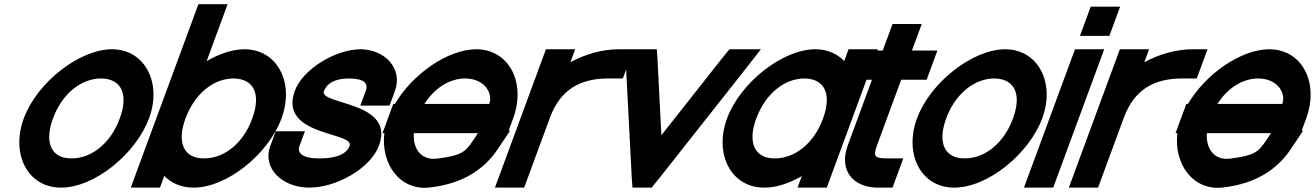

<svg xmlns="http://www.w3.org/2000/svg" viewBox="-20 -849 6300 920"><path d="M94 -282C157.1 -453 358.7 -612 516.1 -613C675.1 -613 757.3 -451 694 -282C630.9 -111 431.2 51 271.6 50C112.6 50 30.9 -111 94 -282ZM234 -282C190.1 -163 227.8 -89 323.2 -90C419.2 -90 511.1 -163 554 -282C597.5 -400 560.1 -472 464.4 -473C369.4 -473 277.5 -400 234 -282Z M767.2 -6.1 746.6 50H606.6L632.4 -20L728.6 -281L904.9 -759L930.7 -829H1070.7L1044.9 -759L970.1 -556.1C1030.4 -591.4 1093.6 -612.6 1151.1 -613C1310.1 -613 1392.3 -451 1328.6 -281C1265.6 -110 1066.2 51 906.6 50C849.1 50 801.5 29 767.2 -6.1ZM868.6 -281C825.1 -163 862.8 -89 958.2 -90C1054.2 -90 1145.7 -162 1188.6 -281C1232.5 -400 1195.1 -472 1099.4 -473C1003.4 -473 912.5 -400 868.6 -281Z M1872.3 -413 1846.5 -343H1706.5L1732.3 -413C1746 -450 1725.1 -472 1654.4 -473C1584.4 -473 1547 -450 1532.3 -413C1507.2 -345 1877 -366 1795.3 -150C1755.5 -42 1589.2 51 1461.6 50C1334.6 50 1235.1 -41 1275.3 -150L1301.1 -220H1441.1L1415.3 -150C1402.4 -115 1429.8 -89 1513.2 -90C1597.2 -90 1642 -114 1655.3 -150C1680.4 -218 1313.9 -195 1392.3 -413C1431.8 -520 1589.7 -612 1706.1 -613C1824.1 -613 1911.8 -520 1872.3 -413Z M2013.5 -351H2324.4C2342.5 -400 2305.1 -472 2209.4 -473C2134.8 -473 2062.7 -428 2013.5 -351ZM1821.8 -211H1812.8L1838.6 -281L1864.4 -351H1872.2C1956.8 -494.4 2125.3 -612.1 2261.1 -613C2420.1 -613 2501.7 -452 2438.6 -281L2417.2 -223H2424.2L2364 -133C2299.6 -37 2196.6 31 2042.9 49C1896.7 68 1803.6 -63.3 1821.8 -211ZM2270.2 -211H1962.9C1957.5 -131 2002.7 -79.5 2074.8 -89H2075.8C2186.4 -104 2207.1 -117 2244.8 -173Z M2713.2 -550.9C2787.3 -591 2868.8 -613 2946.1 -613H3016.1L2964.4 -473H2894.4C2757.3 -473 2665 -417.6 2616 -287.5L2614 -282L2588.2 -212L2517.4 -20L2491.6 50H2351.6L2377.4 -20L2448.2 -212L2474 -282C2474.4 -283.2 2474.9 -284.5 2475.3 -285.7L2570.2 -543L2596.1 -613H2736.1Z M2980.3 -516 2976.1 -613H3127.1L3130.2 -570L3149.1 -201L3440.2 -570L3475.1 -613H3626.1L3550.3 -516L3137.4 7L3102.6 50H3010.6L3007.4 7Z M3463.6 -281C3527.1 -453 3728.7 -612 3886.1 -613C3943.6 -613 3991.1 -591.8 4025.3 -556.6L4046.1 -613H4186.1L4160.2 -543L4064.9 -284.6L4063.6 -281L3967.4 -20L3941.6 50H3801.6L3822 -5.5C3762.2 29.4 3699.3 50.4 3641.6 50C3482.6 50 3400.9 -111 3463.6 -281ZM3603.6 -281C3560.1 -163 3597.8 -89 3693.2 -90C3787.7 -90 3878.3 -160.8 3921.7 -275.7L3923.6 -281C3967.5 -400 3930.1 -472 3834.4 -473C3739.4 -473 3647.5 -400 3603.6 -281Z M4298.2 -467 4182.1 -152C4163.1 -98 4169.2 -90 4238.2 -90H4308.2L4256.6 50H4186.6C4065.6 50 3999.5 -34 4041.7 -151L4042.1 -152L4158.2 -467H4150.2H4080.2L4131.8 -607H4201.8H4209.8L4230.9 -664L4256.7 -734H4396.7L4370.9 -664L4349.8 -607H4401.8H4471.8L4420.2 -467H4350.2Z M4374 -282C4437.1 -453 4638.7 -612 4796.1 -613C4955.1 -613 5037.3 -451 4974 -282C4910.9 -111 4711.2 51 4551.6 50C4392.6 50 4310.9 -111 4374 -282ZM4514 -282C4470.1 -163 4507.8 -89 4603.2 -90C4699.2 -90 4791.1 -163 4834 -282C4877.5 -400 4840.1 -472 4744.4 -473C4649.4 -473 4557.5 -400 4514 -282Z M5224.7 -677H5154.7L5206.3 -817H5276.3H5277.3H5347.3L5295.7 -677H5225.7ZM5105.2 -543 5131.1 -613H5271.1L5245.2 -543L5052.4 -20L5026.6 50H4886.6L4912.4 -20Z M5463.2 -550.9C5537.3 -591 5618.8 -613 5696.1 -613H5766.1L5714.4 -473H5644.4C5507.3 -473 5415 -417.6 5366 -287.5L5364 -282L5338.2 -212L5267.4 -20L5241.6 50H5101.6L5127.4 -20L5198.2 -212L5224 -282C5224.4 -283.2 5224.9 -284.5 5225.3 -285.7L5320.2 -543L5346.1 -613H5486.1Z M5813.5 -351H6124.4C6142.5 -400 6105.1 -472 6009.4 -473C5934.8 -473 5862.7 -428 5813.5 -351ZM5621.8 -211H5612.8L5638.6 -281L5664.4 -351H5672.2C5756.8 -494.4 5925.3 -612.1 6061.1 -613C6220.1 -613 6301.7 -452 6238.6 -281L6217.2 -223H6224.2L6164 -133C6099.6 -37 5996.6 31 5842.9 49C5696.7 68 5603.6 -63.3 5621.8 -211ZM6070.2 -211H5762.9C5757.5 -131 5802.7 -79.5 5874.8 -89H5875.8C5986.4 -104 6007.1 -117 6044.8 -173Z"/></svg>

Font: Nordica Plus
Style: NordicaClassicRgObl
Weight: 500
Version: Version 1.01